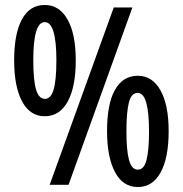

<svg xmlns="http://www.w3.org/2000/svg" viewBox="-20 -744 736 773"><path d="M160 -724Q219 -724 252 -665.5Q285 -607 285 -501Q285 -394 252.5 -335Q220 -276 160 -276Q101 -276 69 -335.5Q37 -395 37 -501Q37 -609 68.5 -666.5Q100 -724 160 -724ZM513 -714 256 0H180L438 -714ZM160 -655Q114 -655 114 -501Q114 -422 125 -384Q136 -346 161 -346Q185 -346 196 -384Q207 -422 207 -501Q207 -655 160 -655ZM535 -439Q593 -439 626 -380.5Q659 -322 659 -216Q659 -108 626.5 -49.5Q594 9 535 9Q475 9 443 -51Q411 -111 411 -216Q411 -326 443 -382.5Q475 -439 535 -439ZM534 -370Q509 -370 499 -331.5Q489 -293 489 -216Q489 -138 499.5 -99.5Q510 -61 535 -61Q560 -61 570 -100.5Q580 -140 580 -216Q580 -290 569 -330Q558 -370 534 -370Z"/></svg>

Font: Noto Sans Thai ExtCond Med
Style: Regular
Weight: 500
Width: 2
Designer: Monotype Design Team
Foundry: Monotype Imaging Inc.
Version: Version 2.002; ttfautohint (v1.8.4.7-5d5b)